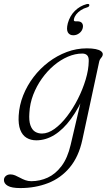

<svg xmlns="http://www.w3.org/2000/svg" viewBox="-61 -706 562 977"><path d="M358 5.5Q339.5 91.5 294 146Q248.5 200.5 183.5 225.8Q118.5 251 42.5 251Q-1 251 -21 239.8Q-41 228.5 -41 210Q-41 198 -31.8 189.8Q-22.5 181.5 -8 181.5Q4.5 181.5 16.2 186.5Q28 191.5 40.8 198.5Q53.5 205.5 67.8 210.8Q82 216 98 216Q142 216 181.8 197.8Q221.5 179.5 252.2 138.8Q283 98 298.5 31L362 -240L372.5 -232Q340 -155.5 300.5 -101.5Q261 -47.5 216.5 -19.8Q172 8 123.5 8Q95.5 8 74.2 -4.8Q53 -17.5 42.2 -45.2Q31.5 -73 34 -117Q37 -170.5 57 -220.8Q77 -271 110 -314.2Q143 -357.5 186.2 -390.2Q229.5 -423 279 -441.5Q328.5 -460 381 -460Q407.5 -460 425.8 -456.2Q444 -452.5 453 -445.5Q462 -438.5 462 -430Q461.5 -422 457.8 -417Q454 -412 450 -406.8Q446 -401.5 444 -393.5ZM88.5 -131.5Q85.5 -91.5 93.8 -68.5Q102 -45.5 117.2 -36Q132.5 -26.5 152.5 -26.5Q183.5 -26.5 216.5 -50.2Q249.5 -74 280.2 -114.2Q311 -154.5 335.5 -203Q360 -251.5 375 -301.5Q390 -351.5 390.5 -394.5Q391.5 -414.5 383 -424Q374.5 -433.5 357.5 -433.5Q321.5 -433.5 284.2 -417.5Q247 -401.5 213.2 -373Q179.5 -344.5 152.2 -306.2Q125 -268 108 -223.8Q91 -179.5 88.5 -131.5ZM333 -597.5Q350 -597.5 356.8 -587.8Q363.5 -578 360 -563Q356 -547 342.2 -536.8Q328.5 -526.5 312 -526.5Q293 -526.5 284.5 -541Q276 -555.5 284 -587.5Q294.5 -625.5 319.8 -650.5Q345 -675.5 379.5 -685Q386.5 -686.5 389.8 -685.5Q393 -684.5 393.5 -680.5Q394 -677 391.2 -673.5Q388.5 -670 382.5 -668.5Q364.5 -663.5 350.2 -654Q336 -644.5 327 -633Q318 -621.5 315.5 -609Q312 -597.5 323 -597.5Z"/></svg>

Font: Fraunces ExtraLight
Style: Italic
Weight: 250
Italic angle: -16°
Version: Version 1.000;[b76b70a41]